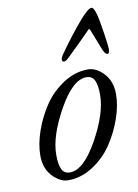

<svg xmlns="http://www.w3.org/2000/svg" viewBox="-78 -710 557 777"><g transform="rotate(-10 200.0 -321.5)"><path d="M323 -570Q283 -529 230 -478Q214 -462 207 -462Q198 -462 198 -471Q198 -478 205 -489Q257 -563 302 -615Q338 -657 352 -657Q362 -657 370 -627Q377 -601 385 -547Q393 -493 393 -483Q393 -462 385 -462Q376 -462 368 -479Q344 -539 332 -570Q329 -578 323 -570ZM390 -296Q390 -250 371.5 -196.5Q353 -143 321.5 -96Q290 -49 241.5 -17.5Q193 14 140 14Q106 14 75.5 -18.5Q45 -51 45 -104Q45 -150 63.5 -203.5Q82 -257 113.5 -304Q145 -351 193.5 -382.5Q242 -414 295 -414Q329 -414 359.5 -381.5Q390 -349 390 -296ZM326 -304Q326 -344 316.5 -364Q307 -384 283 -384Q227 -384 168 -278Q109 -172 109 -96Q109 -56 118.5 -36Q128 -16 152 -16Q208 -16 267 -122Q326 -228 326 -304Z"/></g></svg>

Font: EB Garamond 12
Style: Italic
Weight: 400
Italic angle: -17°
Version: Version 0.016; ttfautohint (v1.8.4)